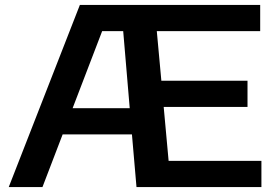

<svg xmlns="http://www.w3.org/2000/svg" viewBox="-20 -760 1130 780"><path d="M15.5 0 304.5 -740H1037V-633.5H617L635.5 -432H985.5V-325.5H645L665 -106.5H1042V0H534.5L516 -214H234.5L152.5 0ZM395 -633.5 275 -320.5H507L480.5 -633.5Z"/></svg>

Font: Encode Sans Expanded SemiBold
Style: Regular
Weight: 600
Width: 7
Designer: Multiple Designers
Foundry: Impallari Type
Version: Version 3.000; ttfautohint (v1.8.3) -l 8 -r 50 -G 200 -x 14 